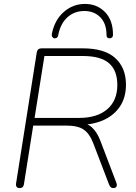

<svg xmlns="http://www.w3.org/2000/svg" viewBox="-20 -951 694 977"><path d="M79 6Q69 6 64.5 -0.5Q60 -7 62 -19L167 -684Q169 -695 175 -700Q181 -705 191 -705H401Q512 -705 566.5 -655.5Q621 -606 621 -520Q621 -453 588.5 -406.5Q556 -360 500 -337Q444 -314 373 -316V-327H381Q421 -327 447.5 -303Q474 -279 491 -234L571 -24Q575 -15 574.5 -8Q574 -1 569.5 2.5Q565 6 557 6Q549 6 544 2Q539 -2 535 -12L455 -221Q436 -271 406 -291.5Q376 -312 317 -312H149L102 -15Q101 -5 95.5 0.5Q90 6 79 6ZM156 -351H383Q474 -351 525.5 -395Q577 -439 577 -519Q577 -592 535 -629Q493 -666 401 -666H206ZM257 -756Q250 -757 246 -763.5Q242 -770 244 -780Q259 -851 305.5 -891Q352 -931 412 -931Q474 -931 514.5 -889.5Q555 -848 555 -774Q555 -766 551 -761.5Q547 -757 539 -756Q534 -756 530 -757.5Q526 -759 524 -763Q522 -767 522 -773Q522 -831 490.5 -863Q459 -895 409 -895Q358 -895 322.5 -862.5Q287 -830 276 -771Q275 -766 272.5 -762.5Q270 -759 266 -757.5Q262 -756 257 -756Z"/></svg>

Font: Nunito ExtraLight ExtraLight
Style: Italic
Weight: 250
Italic angle: -9°
Version: Version 3.602